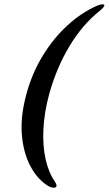

<svg xmlns="http://www.w3.org/2000/svg" viewBox="-20 -759 508 897"><path d="M103.5 -320Q130 -417.5 180.2 -499.5Q230.5 -581.5 296 -641.2Q361.5 -701 434 -732.5Q465.5 -744.5 467.5 -734Q468.5 -727.5 446 -708.5Q365 -644 304.5 -543.2Q244 -442.5 210 -320Q186.5 -233.5 182.8 -155.8Q179 -78 193 -15.5Q207 47 235.5 88Q248 107 242.5 113.5Q234 123.5 209 112Q157.5 82.5 123.5 20Q89.5 -42.5 82.2 -129.2Q75 -216 103.5 -320Z"/></svg>

Font: Fraunces 72pt SemiBold
Style: Italic
Weight: 600
Italic angle: -16°
Version: Version 1.000;[b76b70a41]